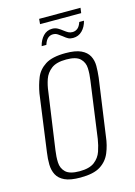

<svg xmlns="http://www.w3.org/2000/svg" viewBox="-106 -725 556 789"><g transform="rotate(-15 172.0 -330.0)"><path d="M137 7Q94 7 70.5 -4Q47 -15 37 -34Q27 -53 26.5 -77.5Q26 -102 30 -129L63 -371Q69 -405 81 -435Q93 -465 122.5 -484Q152 -503 209 -503Q251 -503 274.5 -492Q298 -481 308 -462Q318 -443 318 -420Q318 -397 315 -371L281 -129Q277 -93 264 -61.5Q251 -30 222 -11.5Q193 7 137 7ZM140 -19Q182 -19 203.5 -35.5Q225 -52 233.5 -77Q242 -102 246 -128L279 -368Q283 -395 282 -419.5Q281 -444 264 -460.5Q247 -477 205 -477Q163 -477 141.5 -460.5Q120 -444 111.5 -419.5Q103 -395 100 -368L66 -128Q62 -102 63 -77Q64 -52 81 -35.5Q98 -19 140 -19ZM256 -555Q244 -555 236 -559Q228 -563 216 -573Q209 -578 200 -584.5Q191 -591 179 -591Q167 -591 157.5 -583Q148 -575 142 -556H122Q128 -581 143.5 -597.5Q159 -614 182 -614Q195 -614 205.5 -608Q216 -602 226 -594Q235 -587 242.5 -583Q250 -579 260 -579Q272 -579 281.5 -586.5Q291 -594 297 -612H317Q311 -587 295 -571Q279 -555 256 -555ZM139 -645 141 -667H317L314 -645Z"/></g></svg>

Font: Alumni Sans ExtraLight
Style: Italic
Weight: 250
Italic angle: -8°
Version: Version 1.016